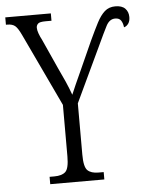

<svg xmlns="http://www.w3.org/2000/svg" viewBox="-57 -763 623 806"><g transform="rotate(-5 254.5 -360.0)"><path d="M122 0V-31H142Q174 -31 189 -45Q204 -59 204 -110V-327L59 -634Q45 -664 33.5 -673.5Q22 -683 1 -683H-5V-714H187V-683H162Q137 -683 130 -676Q123 -669 123 -659Q123 -649 128 -635Q133 -621 141 -606L197 -482Q212 -451 224.5 -422.5Q237 -394 247 -366Q262 -402 291 -465L345 -585Q365 -628 380.5 -658Q396 -688 414 -704Q432 -720 459 -720Q487 -720 500.5 -706Q514 -692 514 -670Q514 -653 506.5 -642.5Q499 -632 488 -629Q486 -647 478.5 -658Q471 -669 454 -669Q430 -669 416 -642Q402 -615 377 -561L267 -328V-112Q267 -60 282 -45.5Q297 -31 328 -31H350V0Z"/></g></svg>

Font: Noto Serif ExtraCondensed Light
Style: Regular
Weight: 300
Width: 2
Designer: Monotype Design Team
Foundry: Monotype Imaging Inc.
Version: Version 2.014; ttfautohint (v1.8.4.7-5d5b)